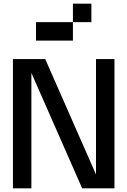

<svg xmlns="http://www.w3.org/2000/svg" viewBox="-20 -1020 690 1040"><path d="M425 0H600V-700H500V-75L225 -700H50V0H150V-625ZM175 -800H375V-900H175ZM375 -900H475V-1000H375Z"/></svg>

Font: LS-VG5000
Style: Regular
Weight: 400
Designer: Justin Bihan, 2021
Foundry: Justin Bihan, 2021
Version: Version 1.000;Glyphs 3.1.2 (3151)